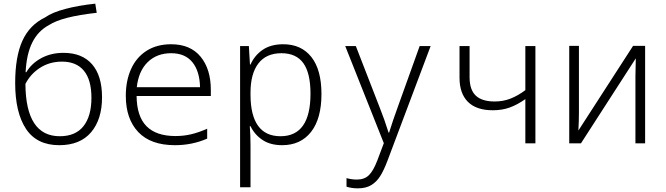

<svg xmlns="http://www.w3.org/2000/svg" viewBox="-20 -784 3640 1050"><path d="M63 -330Q63 -474 102.5 -561Q142 -648 227 -689Q265 -716 336.5 -735Q408 -754 501 -764L509 -714Q318 -693 248 -647Q188 -615 156.5 -551.5Q125 -488 120 -389H124Q152 -437 205.5 -466Q259 -495 327 -495Q429 -495 483.5 -432.5Q538 -370 538 -252Q538 -131 478 -60.5Q418 10 304 10Q181 10 122 -79.5Q63 -169 63 -330ZM480 -249Q480 -347 439 -397Q398 -447 319 -447Q252 -447 199.5 -413.5Q147 -380 119 -325Q121 -39 307 -39Q393 -39 436.5 -94Q480 -149 480 -249Z M668 -260Q668 -343 697 -407Q726 -471 782 -506.5Q838 -542 916 -542Q1021 -542 1077 -474Q1133 -406 1133 -292V-259H727Q728 -148 781 -94Q834 -40 940 -40Q985 -40 1026.5 -50Q1068 -60 1113 -80V-26Q1031 10 937 10Q804 10 736 -62Q668 -134 668 -260ZM1074 -307Q1072 -395 1032 -444Q992 -493 916 -493Q838 -493 788 -444.5Q738 -396 728 -307Z M1293 -532H1341L1347 -431H1350Q1372 -481 1416.5 -511.5Q1461 -542 1529 -542Q1628 -542 1683 -472Q1738 -402 1738 -270Q1738 -135 1681 -62.5Q1624 10 1523 10Q1458 10 1415 -19Q1372 -48 1350 -94H1346Q1350 -47 1350 13V240H1293ZM1678 -272Q1678 -384 1639 -438.5Q1600 -493 1519 -493Q1436 -493 1393 -437Q1350 -381 1350 -277V-266Q1350 -154 1391 -96.5Q1432 -39 1514 -39Q1678 -39 1678 -272Z M1875 237V190Q1902 198 1932 198Q1973 198 1997.5 174Q2022 150 2044 92L2079 -1L1868 -532H1926L2058 -192Q2081 -135 2105 -59H2108Q2129 -127 2154 -195L2275 -532H2335L2099 95Q2079 148 2059 179.5Q2039 211 2010 228.5Q1981 246 1937 246Q1903 246 1875 237Z M2853 -242Q2809 -211 2767.5 -196Q2726 -181 2675 -181Q2585 -181 2539 -227Q2493 -273 2493 -359V-532H2548V-362Q2548 -293 2582 -261Q2616 -229 2685 -229Q2732 -229 2772.5 -245Q2813 -261 2853 -291V-532H2908V0H2853Z M3093 -533H3146V-169Q3146 -120 3143 -70L3442 -533H3508V0H3455V-366Q3455 -401 3457 -465L3157 0H3093Z"/></svg>

Font: Noto Sans Mono UI Light
Style: Regular
Weight: 300
Monospace: yes
Designer: Monotype Design team
Foundry: Monotype Imaging Inc.
Version: Version 1.000